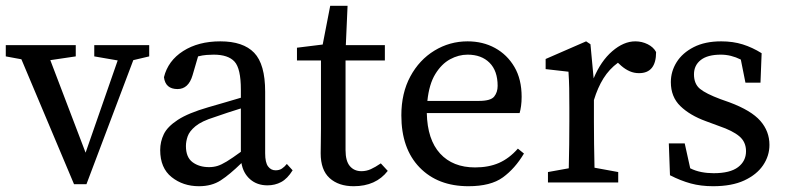

<svg xmlns="http://www.w3.org/2000/svg" viewBox="-20 -631 2720 664"><path d="M306 -436V-475H496V-436L441 -423L279 6H236L54 -426L0 -436V-475H242V-436L154 -423L276 -103L387 -422Z M905 10Q869 10 845 -11Q821 -32 815 -67Q774 -27 743 -7Q712 13 668 13Q613 13 573.5 -18.5Q534 -50 534 -112Q534 -141 546.5 -167Q559 -193 595 -216.5Q631 -240 700 -260Q729 -268 757 -276.5Q785 -285 813 -293V-321Q813 -394 791 -418Q769 -442 719 -442Q708 -442 694.5 -441Q681 -440 665 -436L646 -371Q632 -323 594 -323Q552 -323 547 -364Q561 -421 613.5 -454.5Q666 -488 742 -488Q821 -488 859 -448.5Q897 -409 897 -314V-101Q897 -69 907 -55.5Q917 -42 933 -42Q946 -42 955 -48Q964 -54 972 -64L992 -42Q974 -13 952.5 -1.5Q931 10 905 10ZM623 -126Q623 -87 646 -70Q669 -53 703 -53Q718 -53 731.5 -57Q745 -61 764 -72.5Q783 -84 813 -106V-256Q790 -249 767.5 -241.5Q745 -234 722 -226Q677 -212 656 -194.5Q635 -177 629 -159.5Q623 -142 623 -126Z M1203 13Q1151 13 1120 -15Q1089 -43 1089 -101Q1089 -120 1089.5 -138.5Q1090 -157 1090 -186V-422H1007V-466L1096 -477L1122 -611H1182L1176 -475H1311V-422H1175V-112Q1175 -74 1190 -56.5Q1205 -39 1230 -39Q1247 -39 1262.5 -46Q1278 -53 1297 -66L1321 -40Q1280 13 1203 13Z M1597 -442Q1566 -442 1536.5 -426Q1507 -410 1485.5 -375Q1464 -340 1458 -282H1636Q1677 -282 1689 -297Q1701 -312 1701 -334Q1701 -386 1673 -414Q1645 -442 1597 -442ZM1600 13Q1494 13 1431 -52Q1368 -117 1368 -232Q1368 -309 1399 -366.5Q1430 -424 1482.5 -456Q1535 -488 1597 -488Q1650 -488 1692 -465Q1734 -442 1759 -399.5Q1784 -357 1784 -296Q1784 -279 1782 -264.5Q1780 -250 1777 -240H1456Q1458 -148 1502 -100Q1546 -52 1623 -52Q1670 -52 1705.5 -67.5Q1741 -83 1771 -117L1792 -100Q1761 -48 1719 -17.5Q1677 13 1600 13Z M1875 0V-36L1947 -49Q1948 -87 1948.5 -131.5Q1949 -176 1949 -210V-258Q1949 -299 1948.5 -326Q1948 -353 1946 -383L1867 -392V-427L2007 -488L2022 -478L2033 -360Q2058 -420 2097.5 -454Q2137 -488 2177 -488Q2200 -488 2220 -478Q2240 -468 2249 -451Q2249 -378 2190 -378Q2173 -378 2158 -384.5Q2143 -391 2129 -403L2117 -414Q2087 -392 2067 -360Q2047 -328 2034 -285V-210Q2034 -177 2034.5 -133Q2035 -89 2036 -51L2118 -36V0Z M2446 13Q2404 13 2369 3.5Q2334 -6 2297 -25L2293 -135H2348L2367 -49Q2385 -40 2405.5 -36Q2426 -32 2448 -32Q2505 -32 2532.5 -53Q2560 -74 2560 -108Q2560 -140 2537 -159.5Q2514 -179 2467 -195L2421 -212Q2366 -232 2333 -264Q2300 -296 2300 -347Q2300 -384 2320 -416Q2340 -448 2379 -468Q2418 -488 2474 -488Q2515 -488 2548.5 -477.5Q2582 -467 2614 -447L2610 -345H2558L2542 -425Q2508 -442 2473 -442Q2427 -442 2403.5 -423.5Q2380 -405 2380 -374Q2380 -341 2400.5 -324Q2421 -307 2472 -288L2503 -277Q2578 -249 2609.5 -213Q2641 -177 2641 -130Q2641 -92 2619 -59.5Q2597 -27 2554 -7Q2511 13 2446 13Z"/></svg>

Font: Source Serif 4
Style: Regular
Weight: 400
Designer: Frank Grießhammer
Foundry: Adobe
Version: Version 4.005;hotconv 1.1.0;makeotfexe 2.6.0